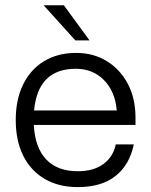

<svg xmlns="http://www.w3.org/2000/svg" viewBox="-20 -716 586 744"><path d="M149 -695.5H227.5L327 -559.5H272ZM41 -251Q41 -330.5 69.8 -389Q98.5 -447.5 151.2 -479.2Q204 -511 275 -511Q342 -511 394 -479Q446 -447 475.5 -390.8Q505 -334.5 505 -261.5V-232H111Q115.5 -144 159 -98.2Q202.5 -52.5 281 -52.5Q343.5 -52.5 381.2 -80.8Q419 -109 428.5 -156.5H498.5Q482.5 -78 428.2 -34.5Q374 9 281 9Q207.5 9 153.5 -22.5Q99.5 -54 70.2 -112.2Q41 -170.5 41 -251ZM274 -449.5Q127 -449.5 112 -288H432.5Q426 -362 382.8 -405.8Q339.5 -449.5 274 -449.5Z"/></svg>

Font: Overused Grotesk Book
Style: Regular
Weight: 375
Version: Version 0.004